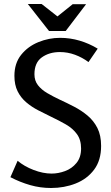

<svg xmlns="http://www.w3.org/2000/svg" viewBox="-20 -927 556 959"><path d="M280 -738Q330 -738 377.5 -724Q425 -710 468 -684L422 -617Q391 -640 354.5 -653.5Q318 -667 279 -667Q226 -667 189 -640.5Q152 -614 152 -556Q152 -524 169.5 -501.5Q187 -479 216 -462Q245 -445 279 -429Q314 -413 350.5 -394Q387 -375 417.5 -349.5Q448 -324 466.5 -287.5Q485 -251 485 -198Q485 -126 450 -79.5Q415 -33 358 -10.5Q301 12 235 12Q181 12 130.5 -2.5Q80 -17 32 -42L68 -124Q101 -96 148 -78Q195 -60 238 -60Q271 -60 305 -72.5Q339 -85 362 -113Q385 -141 385 -185Q385 -229 364 -257.5Q343 -286 309 -305.5Q275 -325 237 -343Q204 -359 171 -376Q138 -393 111 -416Q84 -439 68 -471Q52 -503 52 -548Q52 -611 85.5 -653Q119 -695 171.5 -716.5Q224 -738 280 -738ZM267 -845 343 -906H410L308 -772H225L119 -907H188Z"/></svg>

Font: Rosario Light
Style: Regular
Weight: 300
Designer: Hector Gatti
Foundry: Omnibus Type
Version: Version 1.101; ttfautohint (v1.8.1.43-b0c9)